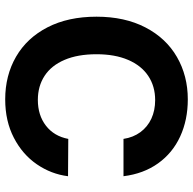

<svg xmlns="http://www.w3.org/2000/svg" viewBox="-22 -736 767 764"><g transform="rotate(90 362.0 -353.5)"><path d="M377.9 -586.9Q322.8 -586.9 281.5 -559.3Q240.2 -531.7 217.8 -479.2Q195.3 -426.8 195.3 -353.5Q195.3 -278.8 217.8 -226.3Q240.2 -173.8 281.2 -147Q322.3 -120.1 377 -120.1Q438 -120.1 479.7 -152.3Q521.5 -184.6 532.2 -241.2L680.7 -240.2Q672.4 -173.3 633.3 -116.2Q594.2 -59.1 527.8 -24.7Q461.4 9.8 375 9.8Q279.8 9.8 205.1 -33.4Q130.4 -76.7 88.1 -158.7Q45.9 -240.7 45.9 -353.5Q45.9 -465.8 88.6 -548.1Q131.3 -630.4 206.3 -673.6Q281.2 -716.8 375 -716.8Q456.5 -716.8 522.5 -686.5Q588.4 -656.2 629.6 -598.4Q670.9 -540.5 680.7 -460.9H532.2Q526.4 -499.5 505.4 -528.1Q484.4 -556.6 451.7 -571.8Q418.9 -586.9 377.9 -586.9Z"/></g></svg>

Font: WEMIX Pretendard
Style: Bold
Weight: 700
Designer: Base glyphs from Inter by Rasmus Andersson; Hangeul glyphs from Noto Sans CJK(Source Han Sans) by Jang Soo-young and Kan
Foundry: Kil Hyung-jin
Version: Version 1.000